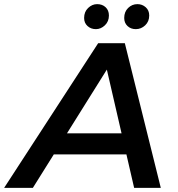

<svg xmlns="http://www.w3.org/2000/svg" viewBox="-64 -909 861 929"><path d="M-44 0 411 -700H540L714 0H585L439 -633H491L95 0ZM134 -162 189 -264H566L583 -162ZM593 -768Q569 -768 553 -783Q537 -798 537 -822Q537 -852 556 -870.5Q575 -889 601 -889Q624 -889 641 -874Q658 -859 658 -834Q658 -805 638.5 -786.5Q619 -768 593 -768ZM400 -768Q376 -768 359.5 -783Q343 -798 343 -822Q343 -852 362.5 -870.5Q382 -889 406 -889Q431 -889 447 -874Q463 -859 463 -834Q463 -805 443.5 -786.5Q424 -768 400 -768Z"/></svg>

Font: MOST Montserrat SemiBold
Style: Italic
Weight: 600
Italic angle: -11.3°
Designer: Julieta Ulanovsky
Foundry: Julieta Ulanovsky
Version: Version 8.000;March 11, 2024;FontCreator 15.0.0.2926 64-bit